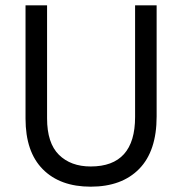

<svg xmlns="http://www.w3.org/2000/svg" viewBox="-20 -694 685 722"><path d="M569 -256Q569 -126 503.5 -59Q438 8 321 8Q206 8 141 -57.5Q76 -123 76 -248V-674H157V-249Q157 -156 201.5 -112Q246 -68 321 -68Q488 -68 488 -254V-674H569Z"/></svg>

Font: Hind Guntur
Style: Regular
Weight: 400
Designer: Manushi Parikh, Hitesh Malaviya
Foundry: Indian Type Foundry
Version: Version 1.002;PS 1.0;hotconv 1.0.86;makeotf.lib2.5.63406; tt